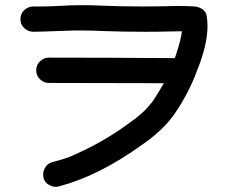

<svg xmlns="http://www.w3.org/2000/svg" viewBox="-20 -651 920 743"><path d="M195 72Q183 72 169 64Q147 52 147 23Q147 11 155.5 -3.5Q164 -18 183 -24Q237 -37 270 -53L304 -69Q403 -116 495 -186H496V-187H497L499 -189H500L523 -208Q546 -227 565 -252H566Q568 -256 571 -259Q593 -292 614 -329L169 -330Q149 -330 134.5 -344.5Q120 -359 120 -379Q120 -399 134.5 -413.5Q149 -428 169 -428Q412 -428 656 -426L660 -436Q681 -499 684 -530L622 -529Q596 -528 540 -528Q451 -528 376 -531Q334 -533 293 -533H265Q130 -528 108 -528Q87 -529 73 -543Q59 -557 59 -577Q59 -597 73 -611Q87 -625 108 -626H133Q170 -626 207 -628Q252 -631 296 -631Q336 -631 376 -629Q453 -626 530 -626Q596 -626 623 -627L667 -628Q700 -628 733 -626Q748 -625 762.5 -616Q777 -607 780 -588.5Q783 -570 783 -550Q783 -478 743 -379Q712 -295 662 -220Q618 -152 533 -93Q364 29 209 70Q202 72 195 72Z"/></svg>

Font: Bad Comic
Style: Regular
Weight: 400
Designer: GGBotNet
Foundry: f0n7
Version: 0.9